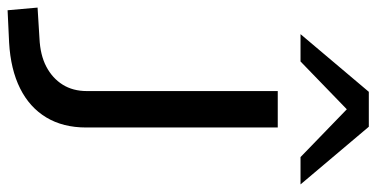

<svg xmlns="http://www.w3.org/2000/svg" viewBox="-272 -722 992 506"><g transform="rotate(90 224.0 -469.0)"><path d="M-2 7 -9 -72 72 -77Q116 -79 146.5 -95Q177 -111 194 -138Q211 -165 211 -202V-705H307V-200Q307 -139 280.5 -95Q254 -51 204 -26Q154 -1 83 3ZM61 -765 213 -945H305L457 -765H385L259 -887L133 -765Z"/></g></svg>

Font: Nunito Sans 10pt Expanded
Style: Regular
Weight: 400
Width: 7
Designer: Vernon Adams
Foundry: Vernon Adams
Version: Version 3.101;gftools[0.9.27]